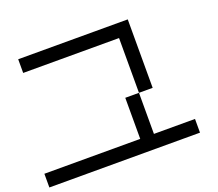

<svg xmlns="http://www.w3.org/2000/svg" viewBox="-124 -1007 1247 1098"><g transform="rotate(-20 500.0 -458.0)"><path d="M0 -83.3V-166.7H583.3V-416.7H666.7V-166.7H916.7V-83.3ZM666.7 -416.7V-750H83.3V-833.3H750V-416.7Z"/></g></svg>

Font: Galmuri11 Regular
Style: Regular
Weight: 400
Designer: Minseo Lee (Quiple)
Version: Version 2.356;hotconv 1.1.0;makeotfexe 2.6.0 DEVELOPMENT